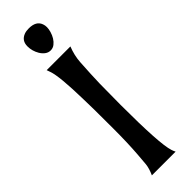

<svg xmlns="http://www.w3.org/2000/svg" viewBox="-320 -962 964 964"><g transform="rotate(-45 162.5 -479.5)"><path d="M247.6 -747.1Q229.5 -701.7 226.6 -656Q223.6 -610.4 222.2 -577.6Q220.7 -544.9 219.7 -509.8Q218.3 -427.7 218.3 -360.4Q218.3 -84 238.8 -21.5Q242.2 -10.7 247.6 0H79.1Q94.2 -33.2 97.2 -60.1Q100.1 -86.9 102.5 -124Q108.4 -200.7 108.4 -300.8Q108.4 -400.9 107.9 -437.7Q107.4 -474.6 106.4 -509.8Q103 -681.2 85.9 -727.5L79.1 -747.1ZM112.8 -836.9Q95.2 -866.7 95.2 -899.9Q95.2 -940.4 131.8 -954.1Q145 -959 164.1 -959Q216.3 -959 229 -921.9Q232.9 -911.6 232.9 -898.7Q232.9 -885.7 228 -868.7Q223.1 -851.6 214.1 -836.9Q205.1 -822.3 192.4 -812.5Q179.7 -802.7 163.6 -802.7Q147.5 -802.7 134.5 -812.5Q121.6 -822.3 112.8 -836.9Z"/></g></svg>

Font: Amarante
Style: Regular
Weight: 400
Designer: Karolina Lach
Foundry: Sorkin Type Co.
Version: Version 1.001